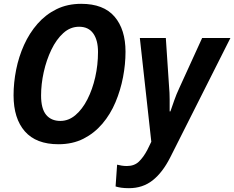

<svg xmlns="http://www.w3.org/2000/svg" viewBox="-20 -745 1226 1005"><path d="M286 10Q169 10 110 -57.5Q51 -125 51 -246Q51 -312 64.5 -380Q78 -448 106 -510Q134 -572 176.5 -620.5Q219 -669 276 -697Q333 -725 405 -725Q522 -725 579.5 -658Q637 -591 637 -474Q637 -409 624 -341Q611 -273 584.5 -210Q558 -147 516 -97.5Q474 -48 417 -19Q360 10 286 10ZM296 -112Q339 -112 375 -142.5Q411 -173 437.5 -225Q464 -277 478.5 -341Q493 -405 493 -473Q493 -535 468 -570Q443 -605 394 -605Q348 -605 311.5 -572Q275 -539 249 -485Q223 -431 209 -368Q195 -305 195 -245Q195 -176 221.5 -144Q248 -112 296 -112ZM655 240Q631 240 614.5 237.5Q598 235 585 231L593 117Q605 120 617.5 122Q630 124 644 124Q683 124 707 101Q731 78 751 40L772 -3L712 -546H848L865 -291Q868 -260 868 -225Q868 -190 868 -162H872Q881 -188 892 -219.5Q903 -251 918 -283L1038 -546H1186L871 79Q831 158 779 199Q727 240 655 240Z"/></svg>

Font: Noto Sans SemiCondensed
Style: Bold Italic
Weight: 700
Width: 4
Italic angle: -12°
Designer: Monotype Design Team
Foundry: Monotype Imaging Inc.
Version: Version 2.013; ttfautohint (v1.8.4.7-5d5b)